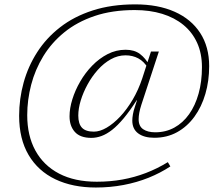

<svg xmlns="http://www.w3.org/2000/svg" viewBox="-20 -735 998 878"><path d="M690 -130Q738 -130 777.2 -151.5Q816.5 -173 844.8 -212.8Q873 -252.5 888.2 -307.2Q903.5 -362 903.5 -428Q903.5 -490.5 881.5 -539Q859.5 -587.5 818.8 -621Q778 -654.5 721.5 -671.8Q665 -689 596.5 -689Q493 -689 412.5 -661.8Q332 -634.5 273.8 -587Q215.5 -539.5 178 -478Q140.5 -416.5 122.5 -347.2Q104.5 -278 104.5 -208.5Q104.5 -114.5 142 -46.2Q179.5 22 250.5 59Q321.5 96 422.5 96Q484 96 539.5 86Q595 76 646.8 56.2Q698.5 36.5 747.5 6.5L759 26Q713.5 56 659.5 77.8Q605.5 99.5 544.5 111Q483.5 122.5 418.5 122.5Q312 122.5 233 84.8Q154 47 110.8 -26.2Q67.5 -99.5 67.5 -205.5Q67.5 -283 88 -357.2Q108.5 -431.5 150 -496.2Q191.5 -561 254.8 -610.2Q318 -659.5 403.8 -687.2Q489.5 -715 598.5 -715Q703 -715 778.8 -681.2Q854.5 -647.5 895.5 -584.2Q936.5 -521 936.5 -432.5Q936.5 -365 919.2 -305.8Q902 -246.5 869 -201.2Q836 -156 789.8 -130.5Q743.5 -105 685.5 -105Q639 -105 612 -125Q585 -145 585 -183.5Q585 -196 587.8 -212.2Q590.5 -228.5 596.5 -245.5L606.5 -276.5H605Q573.5 -227.5 545.8 -194.2Q518 -161 492.8 -141.2Q467.5 -121.5 444 -113Q420.5 -104.5 398 -104.5Q346.5 -104.5 322.2 -131.8Q298 -159 298 -203Q298 -239.5 310.8 -280.8Q323.5 -322 346.8 -362.2Q370 -402.5 402 -435.2Q434 -468 472.5 -487.8Q511 -507.5 554.5 -507.5Q594.5 -507.5 620.2 -488Q646 -468.5 663.5 -435.5L657 -423.5Q638.5 -454 612.5 -468Q586.5 -482 554 -482Q519 -482 486.8 -464Q454.5 -446 427.5 -415.8Q400.5 -385.5 380.5 -349Q360.5 -312.5 349.2 -275.5Q338 -238.5 338 -206.5Q338 -169 354.8 -151Q371.5 -133 409.5 -133Q436.5 -133 467.8 -151.2Q499 -169.5 529.8 -202.2Q560.5 -235 586.8 -279.5Q613 -324 630.5 -376.5L652 -443L670.5 -499.5H706.5L626.5 -256Q620 -236 617 -219.5Q614 -203 614 -190Q614 -158 634.8 -144Q655.5 -130 690 -130Z"/></svg>

Font: Newsreader 9pt ExtraLight
Style: Italic
Weight: 250
Italic angle: -17°
Designer: Hugues Gentile
Foundry: Production Type
Version: Version 1.003